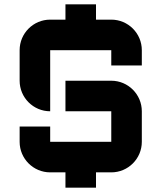

<svg xmlns="http://www.w3.org/2000/svg" viewBox="-20 -790 740 880"><path d="M70 -560V-420C70 -342.7 132.7 -280 210 -280V-560H490V-490H630V-560C630 -637.3 567.3 -700 490 -700H420V-770H280V-700H210C132.7 -700 70 -637.3 70 -560ZM70 -140C70 -62.7 132.7 0 210 0H280V70H420V0H490C567.3 0 630 -62.7 630 -140V-280C630 -357.3 567.3 -420 490 -420H280V-280H490V-140H210V-210H70Z"/></svg>

Font: Abstante
Style: Regular
Weight: 500
Designer: Valerio Brotto (Silverblur_type)
Version: Version 1.000;Glyphs 3.1.2 (3151)